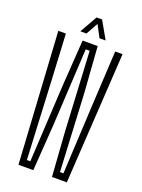

<svg xmlns="http://www.w3.org/2000/svg" viewBox="-174 -1024 813 1101"><g transform="rotate(20 233.0 -473.5)"><path d="M85 0 37 -800H83L98 -515.5L121 -42H142L168 -515.5L187 -795H279L299 -515.5L323 -42H344L368.5 -515.5L384 -800H429L380 0H289.5L270.5 -272L245 -754H221L194.5 -272L175.5 0ZM156.5 -840.5 217 -947H250.5L311 -840.5H273.5L234.5 -914L194 -840.5Z"/></g></svg>

Font: Big Shoulders Display Thin Light
Style: Regular
Weight: 300
Version: Version 2.002